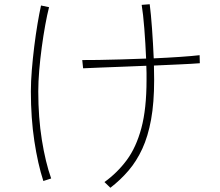

<svg xmlns="http://www.w3.org/2000/svg" viewBox="-20 -821 1040 908"><path d="M925 -522Q888 -519 830.5 -516.5Q773 -514 708 -511Q708 -493 708.5 -476Q709 -459 709 -443Q709 -335 694.5 -255.5Q680 -176 653 -117.5Q626 -59 588 -14.5Q550 30 502 67L474 40Q535 -4 579.5 -64Q624 -124 648.5 -215Q673 -306 673 -443Q673 -459 673 -475.5Q673 -492 672 -510Q616 -508 560 -505.5Q504 -503 455.5 -501.5Q407 -500 373 -498L369 -537Q398 -537 446 -537.5Q494 -538 552.5 -540Q611 -542 671 -544Q668 -616 662.5 -686Q657 -756 650 -798L688 -801Q694 -755 699 -685Q704 -615 707 -545Q774 -548 832 -552Q890 -556 924 -560ZM222 23 185 35Q159 -45 142.5 -153.5Q126 -262 126 -389Q126 -435 130.5 -490Q135 -545 142 -601.5Q149 -658 157.5 -708.5Q166 -759 174 -795L212 -787Q203 -752 194 -702.5Q185 -653 177.5 -597.5Q170 -542 165.5 -488Q161 -434 161 -389Q161 -265 178 -159Q195 -53 222 23Z"/></svg>

Font: Zen Kaku Gothic Antique Light
Style: Regular
Weight: 300
Designer: Yoshimichi Ohira
Foundry: Positype
Version: Version 1.001